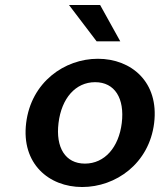

<svg xmlns="http://www.w3.org/2000/svg" viewBox="-20 -739 672 771"><path d="M85 -245C65 -82 176 12 310 12C445 12 579 -82 599 -245C619 -409 508 -503 373 -503C239 -503 105 -409 85 -245ZM215 -245C227 -344 283 -409 362 -409C441 -409 481 -344 469 -245C457 -147 400 -82 321 -82C242 -82 203 -147 215 -245ZM368 -573H463L382 -719H257Z"/></svg>

Font: Falling Sky
Style: ExtObl
Weight: 400
Designer: Paul D. Hunt
Foundry: Adobe Systems Incorporated
Version: Version 1.02